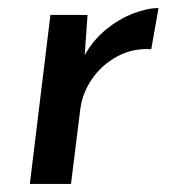

<svg xmlns="http://www.w3.org/2000/svg" viewBox="-20 -456 426 476"><path d="M197 -419 190 -319Q211 -357 243 -383Q275 -409 310 -422.5Q345 -436 373 -436L355 -334Q309 -337 270.5 -316Q232 -295 208 -260Q184 -225 179 -185L156 0H54L105 -419Z"/></svg>

Font: Josefin Sans Thin Medium
Style: Italic
Weight: 500
Italic angle: -7°
Version: Version 2.000